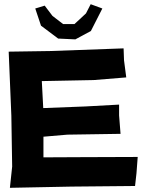

<svg xmlns="http://www.w3.org/2000/svg" viewBox="-20 -899 678 917"><path d="M21.5 -652.3 34.2 -346.7 38.1 -103.5 27.3 -2 320.3 -7.8 625 -10.7 631.8 -71.3 637.7 -149.4 370.1 -148.4 187.5 -147.5V-246.1L301.8 -255.9L555.7 -259.8L548.8 -347.7V-399.4L387.7 -390.6L186.5 -382.8L179.7 -511.7L426.8 -516.6L583 -529.3L572.3 -611.3L570.3 -668L220.7 -655.3ZM193.4 -872.1 148.4 -858.4 175.8 -776.4 257.8 -714.8 339.8 -710.9 414.1 -751 468.8 -858.4 413.1 -878.9 390.6 -835 335.9 -784.2H281.2L230.5 -823.2Z"/></svg>

Font: MaokenAssortedSans-TC
Style: Regular
Weight: 500
Version: Version 0.83